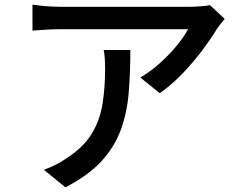

<svg xmlns="http://www.w3.org/2000/svg" viewBox="-20 -757 1040 822"><path d="M942 -676Q935 -668 925 -655.5Q915 -643 909 -634Q888 -598 850.5 -547.5Q813 -497 765.5 -446.5Q718 -396 664 -358L581 -425Q625 -451 666.5 -488.5Q708 -526 739.5 -565Q771 -604 785 -632Q769 -632 726.5 -632Q684 -632 626.5 -632Q569 -632 506.5 -632Q444 -632 387.5 -632Q331 -632 290.5 -632Q250 -632 237 -632Q207 -632 179 -630Q151 -628 119 -626V-737Q147 -733 177 -730.5Q207 -728 237 -728Q251 -728 292.5 -728Q334 -728 392.5 -728Q451 -728 515 -728Q579 -728 638 -728Q697 -728 739.5 -728Q782 -728 796 -728Q813 -728 840 -730Q867 -732 879 -735ZM538 -543Q538 -445 531 -360Q524 -275 497.5 -202Q471 -129 415 -67.5Q359 -6 260 45L168 -30Q190 -38 215 -50Q240 -62 264 -79Q336 -125 371.5 -182.5Q407 -240 418.5 -310Q430 -380 430 -463Q430 -483 429 -502Q428 -521 424 -543Z"/></svg>

Font: Source Han Sans SC Medium
Style: Regular
Weight: 500
Designer: Ryoko NISHIZUKA 西塚涼子 (kana, bopomofo & ideographs); Paul D. Hunt (Latin, Greek & Cyrillic); Sandoll Communications 산돌커뮤니
Foundry: Adobe
Version: Version 2.004;hotconv 1.0.118;makeotfexe 2.5.65603